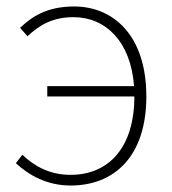

<svg xmlns="http://www.w3.org/2000/svg" viewBox="-20 -560 532 593"><path d="M65 -448C100 -481 141 -507 207 -507C306 -507 384 -432 394 -294H126V-262H395C395 -107 318 -20 198 -20C134 -20 87 -46 49 -82L29 -56C70 -18 126 13 198 13C333 13 432 -77 432 -262C432 -452 329 -540 209 -540C123 -540 77 -507 42 -474Z"/></svg>

Font: Kinto Sans Thin
Style: Regular
Weight: 100
Designer: Authors: Ryoko NISHIZUKA  (kana & ideographs); Paul D. Hunt (Latin, Greek & Cyrillic); Wenlong ZHANG  (bopomofo); Sandol
Foundry: Adobe Systems Incorporated, ookami Inc.
Version: Version 0.001